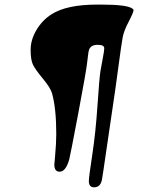

<svg xmlns="http://www.w3.org/2000/svg" viewBox="-20 -737 605 823"><path d="M383.3 65.9Q360.8 65.9 360.8 39.1Q360.8 22.5 375.5 -73.2Q390.1 -168.9 397.9 -285.6Q405.8 -402.3 410.4 -431.2Q415 -460 420.9 -489.3Q426.8 -518.6 426.8 -530.3Q426.8 -544.9 398.7 -544.9Q370.6 -544.9 362.3 -525.4Q358.4 -515.6 354.5 -476.1Q350.6 -436.5 315.7 -252.2Q280.8 -67.9 276.9 -54.2Q262.2 -1 235.4 -1Q212.9 -1 212.9 -31.7L215.8 -63.5Q221.2 -124.5 221.2 -161.6Q221.2 -272 203.1 -336.9Q196.3 -360.8 163.8 -399.9Q131.3 -439 121.3 -459.7Q111.3 -480.5 111.3 -523.4Q111.3 -566.4 136.2 -608.4Q161.1 -650.4 200.2 -675.3Q265.1 -717.3 396 -717.3H414.6Q522.9 -717.3 546.9 -700.7L552.7 -695.3Q552.7 -684.1 532 -644.8Q511.2 -605.5 505.9 -577.1Q500.5 -548.8 487.1 -447.8Q473.6 -346.7 465.6 -294.7Q457.5 -242.7 438.5 -110.6Q419.4 21.5 417 33.2Q410.6 65.9 383.3 65.9Z"/></svg>

Font: Averia Serif Libre Light
Style: Italic
Weight: 300
Italic angle: -8.5°
Version: Version 1.002